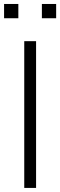

<svg xmlns="http://www.w3.org/2000/svg" viewBox="-39 -922 296 942"><path d="M236.5 -832.5V-902.5H166.5V-832.5ZM51 -832.5V-902.5H-19V-832.5ZM138 0V-720H80V0Z"/></svg>

Font: Vela Sans Light
Style: Regular
Weight: 300
Designer: Principal design: Mikhail Sharanda - project Manrope.
Design modification: Ravid Balaliev
Foundry: Mikhail Sharanda
Version: Version 1.001